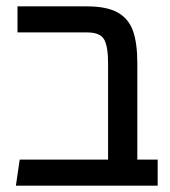

<svg xmlns="http://www.w3.org/2000/svg" viewBox="-20 -584 536 604"><path d="M476 -82V0H30L42 -82H320V-385Q320 -438 307.5 -460Q295 -482 254 -482H35V-564H253Q316 -564 350.5 -544.5Q385 -525 398.5 -486.5Q412 -448 412 -385V-82Z"/></svg>

Font: FiraGO
Style: Regular
Weight: 400
Designer: bBox Type
Foundry: bBox Type GmbH
Version: Version 1.001;April 20, 2020;FontCreator 12.0.0.2555 64-bit